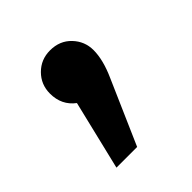

<svg xmlns="http://www.w3.org/2000/svg" viewBox="-97 -197 433 433"><g transform="rotate(-45 120.0 19.5)"><path d="M104 166H38L78 0Q50 -21 50 -58Q50 -87 70 -107Q90 -127 119 -127Q150 -127 169.5 -106.5Q189 -86 189 -58Q189 -27 171 13Z"/></g></svg>

Font: Trujillo
Style: Regular
Weight: 400
Designer: Fira Sans original fonts by bBox Type GmbH, Carrois Corporate GbR, & Edenspiekermann AG / Changes by Cristiano Sobral
Foundry: Fira Sans original fonts by bBox Type GmbH, Carrois Corporate GbR, & Edenspiekermann AG / Changes by Cristiano Sobral
Version: Version 4.301;October 17, 2021;FontCreator 14.0.0.2814 64-bi